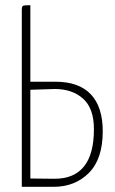

<svg xmlns="http://www.w3.org/2000/svg" viewBox="-20 -720 442 740"><path d="M64 -681Q64 -695 68.5 -697.5Q73 -700 97 -700V-405H194Q284 -405 330 -356.5Q376 -308 376 -214Q376 -107 322.5 -53.5Q269 0 187 0H64ZM97 -32 190 -31Q342 -31 342 -222Q342 -302 300.5 -339.5Q259 -377 191 -377L97 -374Z"/></svg>

Font: Yanone Kaffeesatz Thin
Style: Regular
Weight: 250
Designer: Yanone (Cyrillic: Daniel Pouzeot)
Foundry: Yanone
Version: Version 1.003;PS 001.003;hotconv 1.0.88;makeotf.lib2.5.64775